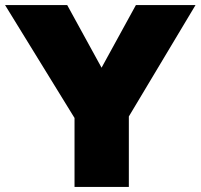

<svg xmlns="http://www.w3.org/2000/svg" viewBox="-23 -740 794 760"><path d="M272 0H487V-279L751 -720H515L379 -472L243 -720H-3L272 -273Z"/></svg>

Font: Aspekta 950
Style: Regular
Weight: 950
Designer: Ivo Dolenc
Version: Version 2.000